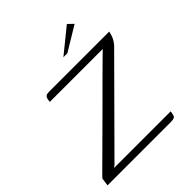

<svg xmlns="http://www.w3.org/2000/svg" viewBox="-181 -716 821 821"><g transform="rotate(-45 229.0 -305.5)"><path d="M66 -33H409Q407 -22 405.5 -15Q404 -8 400 -5Q396 -2 389 -1Q382 0 369 0H-6L-1 -36Q-1 -37 18 -56Q37 -75 69 -106.5Q101 -138 139.5 -176.5Q178 -215 218.5 -255Q259 -295 294 -330.5Q329 -366 355 -391Q369 -404 378.5 -414Q388 -424 392 -427H72Q73 -439 75 -446Q77 -453 82.5 -456.5Q88 -460 100 -460H464Q464 -459 462.5 -452.5Q461 -446 457.5 -436.5Q454 -427 447 -416Q440 -405 429 -395L76 -40ZM248 -521 359 -611 383 -588 272 -521Z"/></g></svg>

Font: Genos Thin Light
Style: Italic
Weight: 300
Italic angle: -8°
Version: Version 1.010